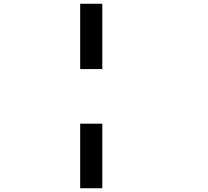

<svg xmlns="http://www.w3.org/2000/svg" viewBox="-20 -820 1104 1020"><path d="M406 -453V-800H523.5V-453ZM406 180V-163H523.5V180Z"/></svg>

Font: Trispace Expanded SemiBold
Style: Regular
Weight: 600
Width: 7
Designer: Tyler Finck
Foundry: Etcetera Type Company
Version: Version 1.210; ttfautohint (v1.8.3)